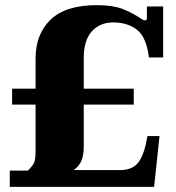

<svg xmlns="http://www.w3.org/2000/svg" viewBox="-20 -725 682 745"><path d="M18 -63H88Q109 -83 113.5 -97Q118 -111 118 -139V-319H27V-381H118V-498Q118 -592 176 -648.5Q234 -705 356 -705Q417 -705 455 -690.5Q493 -676 533 -649Q539 -646 542 -646Q550 -646 550 -655V-700H613V-502H558Q548 -581 511.5 -609.5Q475 -638 419 -638Q368 -638 336.5 -603.5Q305 -569 305 -500V-381H499V-319H305V-157Q305 -124 296.5 -102.5Q288 -81 266 -65H446Q497 -65 519.5 -98.5Q542 -132 552 -197H599L578 0H18Z"/></svg>

Font: Taviraj ExtraBold
Style: Regular
Weight: 800
Designer: Katatrad Team
Foundry: CadsonDemak
Version: Version 1.001